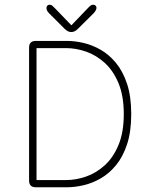

<svg xmlns="http://www.w3.org/2000/svg" viewBox="-20 -792 659 812"><path d="M263 -619Q296 -619 333 -610.5Q370 -602 405.8 -581.5Q441.5 -561 470.8 -525.5Q500 -490 517.5 -437Q535 -384 535 -309.5Q535 -235.5 517.5 -182.2Q500 -129 470.8 -93.5Q441.5 -58 405.8 -37.5Q370 -17 333 -8.5Q296 0 263 0H131.5Q103 0 103 -28.5V-590.5Q103 -619 131.5 -619ZM260 -30.5Q301 -30.5 343.8 -45.2Q386.5 -60 422.8 -92.8Q459 -125.5 481.2 -179Q503.5 -232.5 503.5 -309.5Q503.5 -386.5 481.2 -440Q459 -493.5 422.8 -526.2Q386.5 -559 343.8 -573.8Q301 -588.5 260 -588.5H134.5V-30.5ZM376.5 -736.5 311 -671.5Q303 -663.5 296.2 -660Q289.5 -656.5 281.5 -656.5Q273.5 -656.5 266.8 -660Q260 -663.5 252 -671.5L187 -736.5Q176.5 -747 176.5 -758Q176.5 -764 180 -768Q183.5 -772 189 -772Q196 -772 200.5 -768.5Q205 -765 212.5 -757L282 -685L350.5 -756.5Q358 -764.5 362.8 -768.2Q367.5 -772 374 -772Q380.5 -772 384.2 -768.2Q388 -764.5 388 -759Q388 -754.5 385.2 -748.8Q382.5 -743 376.5 -736.5Z"/></svg>

Font: Sono ExtraLight
Style: Regular
Weight: 200
Designer: Tyler Finck
Foundry: Tyler Finck
Version: Version 2.112